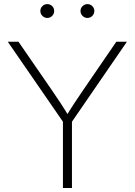

<svg xmlns="http://www.w3.org/2000/svg" viewBox="-20 -935 670 955"><path d="M293 0V-329.6L18.6 -727.5H71.8L237.8 -486.8Q260.7 -453.6 282 -421.1Q303.2 -388.7 324.7 -353H306.6Q328.1 -388.7 349.6 -421.4Q371.1 -454.1 393.6 -486.8L558.6 -727.5H611.3L337.9 -329.6V0ZM415 -845.7Q400.9 -845.7 390.6 -856Q380.4 -866.2 380.4 -880.4Q380.4 -894.5 390.6 -904.5Q400.9 -914.6 415 -914.6Q429.2 -914.6 439.2 -904.5Q449.2 -894.5 449.2 -880.4Q449.2 -866.2 439.2 -856Q429.2 -845.7 415 -845.7ZM215.3 -845.7Q201.2 -845.7 190.9 -856Q180.7 -866.2 180.7 -880.4Q180.7 -894.5 190.9 -904.5Q201.2 -914.6 215.3 -914.6Q229.5 -914.6 239.5 -904.5Q249.5 -894.5 249.5 -880.4Q249.5 -866.2 239.5 -856Q229.5 -845.7 215.3 -845.7Z"/></svg>

Font: Inter 24pt ExtraLight
Style: Regular
Weight: 250
Designer: Rasmus Andersson
Foundry: rsms
Version: Version 4.001;git-66647c0bb